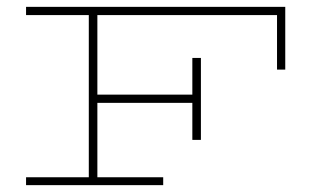

<svg xmlns="http://www.w3.org/2000/svg" viewBox="-20 -540 927 560"><path d="M56 0V-23H239V-496H56V-520H812V-337H788V-496H264V-264H541V-371H566V-132H541V-240H264V-23H456V0Z"/></svg>

Font: Padyakke Expanded One
Style: Regular
Weight: 400
Designer: James Puckett
Foundry: Dunwich Type Founders
Version: Version 1.500; ttfautohint (v1.8.4.7-5d5b)